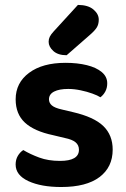

<svg xmlns="http://www.w3.org/2000/svg" viewBox="-20 -750 517 786"><path d="M441.3 -137.5Q441.3 -65.6 387.3 -25Q333.4 15.6 230.5 15.6Q148.6 15.6 96.3 -8.5Q44 -32.7 44 -76.5Q44 -96.4 52.8 -111.6Q61.6 -126.7 75.3 -135.7Q103.6 -118.7 140.6 -105Q177.6 -91.3 225.6 -91.3Q303.2 -91.3 303.2 -136.9Q303.2 -156 289.3 -167.5Q275.4 -179.1 245.4 -185.1L197.4 -196.6Q119.9 -212.9 82 -248Q44.1 -283.1 44.1 -343.3Q44.1 -410.9 99 -451.8Q153.8 -492.8 248.4 -492.8Q296.8 -492.8 335.4 -483.3Q374 -473.8 396.5 -455Q419 -436.2 419 -409Q419 -390 411.1 -375.4Q403.3 -360.8 391 -351.8Q379.7 -359.2 357.9 -367Q336.1 -374.9 309.7 -380.4Q283.4 -385.9 259.4 -385.9Q222.6 -385.9 201.6 -375.2Q180.5 -364.4 180.5 -343.3Q180.5 -328.6 192.4 -318.4Q204.2 -308.1 234.3 -301.5L278.2 -291.1Q364.7 -271.1 403 -234Q441.3 -196.8 441.3 -137.5ZM199.3 -620.9 299 -729.9Q340.8 -729.6 362.5 -711.1Q384.3 -692.7 384.3 -669.5Q384.3 -649.9 375.6 -636.6Q367 -623.3 346.4 -605.7L252.8 -523.9Q217.3 -523.9 198.2 -541.3Q179.1 -558.8 179.1 -579Q179.1 -590 183.7 -599.5Q188.4 -609 199.3 -620.9Z"/></svg>

Font: Baloo Tamma 2
Style: Regular
Weight: 400
Designer: Divya Kowshik, Shuchita Grover and Ek Type
Foundry: Ek Type
Version: Version 1.700